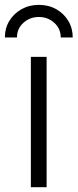

<svg xmlns="http://www.w3.org/2000/svg" viewBox="-48 -777 322 797"><path d="M80.1 0V-541H145.5V0ZM113.3 -756.8Q153.8 -756.8 185.5 -738.8Q217.3 -720.7 235.6 -690.2Q253.9 -659.7 253.9 -621.6H204.1Q204.1 -658.2 177.2 -682.4Q150.4 -706.5 113.3 -706.5Q76.2 -706.5 49.3 -682.4Q22.5 -658.2 22.5 -621.6H-27.8Q-27.8 -659.7 -9.3 -690.2Q9.3 -720.7 41.3 -738.8Q73.2 -756.8 113.3 -756.8Z"/></svg>

Font: Inter 17pt Light
Style: Regular
Weight: 300
Version: Version 4.001;git-66647c0bb